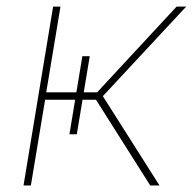

<svg xmlns="http://www.w3.org/2000/svg" viewBox="-20 -566 588 586"><path d="M51.8 0 142.1 -545.9H164.6L121.1 -284.2H276.4L519 -545.9H548.3L293.9 -272.5L466.8 0H438.5L272.9 -261.7H117.7L74.2 0ZM231.4 -394.5H253.9L214.4 -156.2H191.9Z"/></svg>

Font: Inter Thin
Style: Italic
Weight: 250
Italic angle: -9.3988°
Designer: Rasmus Andersson
Foundry: rsms
Version: Version 4.001;git-66647c0bb